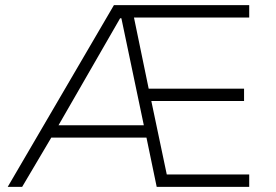

<svg xmlns="http://www.w3.org/2000/svg" viewBox="-20 -725 1070 745"><path d="M10 0 422 -705H947V-657H476L493 -690L560 -366L526 -381H927V-333H534L564 -348L633 -20L603 -48H947V0H588L545 -207L565 -191H162L189 -208L66 0ZM446 -654 199 -225 174 -239H547L541 -225L451 -654Z"/></svg>

Font: Nunito Sans 7pt ExtraLight
Style: Regular
Weight: 250
Designer: Vernon Adams
Foundry: Vernon Adams
Version: Version 3.101;gftools[0.9.27]